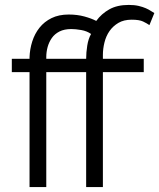

<svg xmlns="http://www.w3.org/2000/svg" viewBox="-20 -760 647 780"><path d="M515 -680Q483 -680 461 -667Q439 -654 425 -634Q411 -614 404.5 -588Q398 -562 398 -537V-521H564V-467H398V0H330V-467H168V0H100V-467H28V-521H100V-527Q101 -560 111 -591.5Q121 -623 140.5 -647.5Q160 -672 189.5 -686.5Q219 -701 259 -701Q294 -701 323 -693Q352 -685 371 -675Q392 -704 424 -722Q456 -740 503 -740Q526 -740 543 -736Q560 -732 572.5 -726.5Q585 -721 593 -715.5Q601 -710 607 -707L587 -658Q577 -665 561.5 -672.5Q546 -680 515 -680ZM330 -521Q330 -547 334.5 -575Q339 -603 350 -622Q333 -634 310 -638Q287 -642 270 -642Q241 -642 221.5 -632Q202 -622 190.5 -605.5Q179 -589 173.5 -569Q168 -549 168 -528V-521Z"/></svg>

Font: PTCRaleway
Style: Regular
Weight: 400
Designer: Matt McInerney, Pablo Impallari, Rodrigo Fuenzalida
Foundry: Matt McInerney, Pablo Impallari, Rodrigo Fuenzalida
Version: Version 3.000g; ttfautohint (v1.5) -l 8 -r 28 -G 28 -x 14 -D